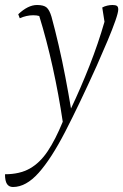

<svg xmlns="http://www.w3.org/2000/svg" viewBox="-85 -482 493 768"><path d="M-33 266Q-49 266 -57 254Q-65 242 -65 215Q-6 215 34.5 192Q75 169 106 122.5Q137 76 166 5Q150 -103 126 -212Q102 -321 72 -418Q62 -421 48 -421Q21 -421 -6 -409L-12 -425Q27 -462 63 -462Q90 -462 101.5 -452Q113 -442 121 -415Q135 -364 149.5 -301.5Q164 -239 176.5 -173.5Q189 -108 199 -48Q238 -130 273 -219Q308 -308 333 -395L324 -452Q333 -457 344 -459.5Q355 -462 365 -462Q377 -462 382.5 -458.5Q388 -455 388 -444Q388 -432 376.5 -399Q365 -366 345.5 -319.5Q326 -273 302 -219Q232 -64 176 44.5Q120 153 69.5 209.5Q19 266 -33 266Z"/></svg>

Font: Petrona ExtraLight
Style: Italic
Weight: 200
Italic angle: -9°
Designer: Ringo R. Seeber
Foundry: Ringo R. Seeber
Version: Version 2.001; ttfautohint (v1.8.3)